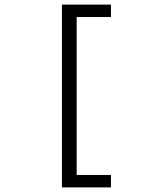

<svg xmlns="http://www.w3.org/2000/svg" viewBox="-20 -718 690 834"><path d="M249 96V-698H313V96ZM267 96V42H462V96ZM267 -644V-698H462V-644Z"/></svg>

Font: Azeret Mono ExtraLight
Style: Regular
Weight: 250
Designer: Martin Vácha
Foundry: Displaay
Version: Version 1.002